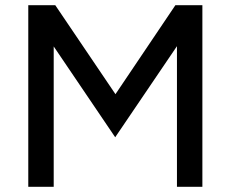

<svg xmlns="http://www.w3.org/2000/svg" viewBox="-20 -720 889 740"><path d="M89 0V-700H193L425 -357L656 -700H760V0H662V-542L424 -191L187 -541V0Z"/></svg>

Font: Figtree Medium
Style: Regular
Weight: 500
Designer: Erik Kennedy
Foundry: Erik Kennedy
Version: Version 2.001; ttfautohint (v1.8.4.7-5d5b);gftools[0.9.27]